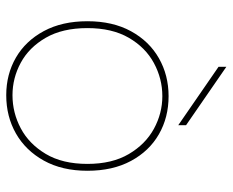

<svg xmlns="http://www.w3.org/2000/svg" viewBox="-85 -648 745 615"><g transform="rotate(90 287.5 -340.5)"><path d="M285 12Q218 12 164.5 -19Q111 -50 79.5 -108.5Q48 -167 48 -248Q48 -329 80 -387.5Q112 -446 166.5 -477Q221 -508 288 -508Q356 -508 410 -477Q464 -446 495.5 -387.5Q527 -329 527 -248Q527 -167 494.5 -108.5Q462 -50 407.5 -19Q353 12 285 12ZM285 -8Q341 -8 391 -34.5Q441 -61 473 -114.5Q505 -168 505 -248Q505 -327 473.5 -380.5Q442 -434 392.5 -461Q343 -488 288 -488Q232 -488 182 -461Q132 -434 101 -380.5Q70 -327 70 -248Q70 -168 101 -114.5Q132 -61 181 -34.5Q230 -8 285 -8ZM381 -539 194 -668V-693L381 -564Z"/></g></svg>

Font: DM Sans 24pt Thin
Style: Regular
Weight: 250
Designer: Colophon Foundry, Jonny Pinhorn
Foundry: Colophon Foundry
Version: Version 4.004;gftools[0.9.30]